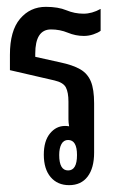

<svg xmlns="http://www.w3.org/2000/svg" viewBox="-20 -534 345 561"><path d="M182 7Q148 7 128 -16.5Q108 -40 108 -82Q108 -122 126 -144Q144 -166 170 -166Q176 -166 182 -165Q180 -176 180 -185V-237Q180 -264 172.5 -278.5Q165 -293 139 -299L9 -329V-374Q9 -444 38.5 -479Q68 -514 114 -514Q150 -514 174 -504Q198 -494 224 -494Q249 -494 274 -508V-444Q266 -438 252.5 -433.5Q239 -429 225 -429Q201 -429 178 -438.5Q155 -448 129 -448Q83 -448 83 -377V-368L155 -352Q193 -344 214.5 -331.5Q236 -319 245.5 -296Q255 -273 255 -232V-88Q255 -43 236 -18Q217 7 182 7ZM179 -36Q205 -36 205 -81Q205 -125 179 -125Q166 -125 159.5 -113Q153 -101 153 -81Q153 -36 179 -36Z"/></svg>

Font: Noto Sans Thai Looped UI Condensed
Style: Regular
Weight: 400
Width: 3
Designer: Cadson Demak Team
Foundry: Cadson Demak Co., Ltd.
Version: Version 1.000; ttfautohint (v1.8.4.7-5d5b)